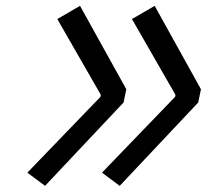

<svg xmlns="http://www.w3.org/2000/svg" viewBox="-20 -696 707 643"><path d="M567.7 -378.3 421.9 -632.2 498 -676.4 653 -397.1 643.9 -352.9 380.9 -73.6 321.6 -117.8 566.4 -371.7ZM317.7 -378.3 171.9 -632.2 248 -676.4 403 -397.1 393.9 -352.9 130.9 -73.6 71.6 -117.8 316.4 -371.7Z"/></svg>

Font: Monoid
Style: Italic
Weight: 400
Width: 4
Italic angle: -11°
Monospace: yes
Version: Version 0.61